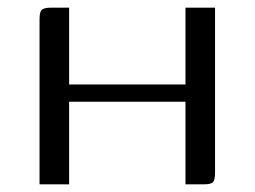

<svg xmlns="http://www.w3.org/2000/svg" viewBox="-20 -480 663 500"><path d="M83 0V-431Q83 -450 89.5 -455Q96 -460 112 -460H160V-260H463V-460H540V-31Q540 -12 535 -6Q530 0 511 0H463V-215H160V0Z"/></svg>

Font: Genos Thin
Style: Regular
Weight: 400
Version: Version 1.010